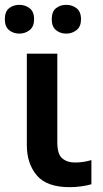

<svg xmlns="http://www.w3.org/2000/svg" viewBox="-31 -764 426 794"><path d="M257 10Q162 10 121 -39Q80 -88 80 -163V-542H206V-176Q206 -126 226.5 -109Q247 -92 278 -92Q298 -92 314 -94.5Q330 -97 347 -102V-2Q330 3 306 6.5Q282 10 257 10ZM-11 -684Q-11 -716 6.5 -730Q24 -744 49 -744Q73 -744 91.5 -730Q110 -716 110 -684Q110 -654 91.5 -639.5Q73 -625 49 -625Q24 -625 6.5 -639.5Q-11 -654 -11 -684ZM183 -684Q183 -716 200.5 -730Q218 -744 243 -744Q267 -744 285.5 -730Q304 -716 304 -684Q304 -654 285.5 -639.5Q267 -625 243 -625Q218 -625 200.5 -639.5Q183 -654 183 -684Z"/></svg>

Font: Noto Sans SemiBold
Style: Regular
Weight: 600
Designer: Monotype Design Team
Foundry: Monotype Imaging Inc.
Version: Version 2.007